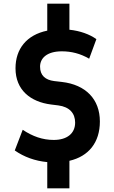

<svg xmlns="http://www.w3.org/2000/svg" viewBox="-20 -870 619 1040"><path d="M236 8V150H356V1C460 -23 521 -98 521 -212C521 -333 444 -411 316 -426L273 -431C226 -437 197 -461 197 -509C197 -554 233 -592 315 -592C366 -592 415 -580 463 -552L502 -658C466 -684 414 -703 356 -709V-850H236V-704C124 -681 64 -605 64 -500C64 -382 146 -318 256 -304L296 -299C357 -291 387 -256 387 -206C387 -147 343 -112 271 -112C211 -112 157 -131 103 -167L60 -55C110 -20 170 2 236 8Z"/></svg>

Font: Finlandica SemiBold
Style: Regular
Weight: 600
Designer: Niklas Ekholm, Juho Hiilivirta, Jaakko Suomalainen
Foundry: Helsinki Type Studio
Version: Version 2.000;Glyphs 3.2 (3202)